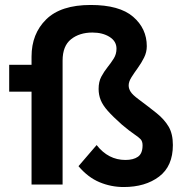

<svg xmlns="http://www.w3.org/2000/svg" viewBox="-20 -743 741 773"><path d="M478 10Q427 10 380.5 -9.5Q334 -29 296 -74L369 -159Q416 -99 485 -99Q517 -99 535.5 -112Q554 -125 554 -158Q554 -174 546 -182.5Q538 -191 520 -203Q502 -215 471 -241Q435 -273 414.5 -296Q394 -319 385.5 -340Q377 -361 377 -385Q377 -414 388 -434.5Q399 -455 413 -472.5Q427 -490 438 -507.5Q449 -525 449 -547Q449 -577 421 -594.5Q393 -612 352 -612Q300 -612 266 -585Q232 -558 232 -499V0H107V-374H17V-482H107V-515Q107 -607 166 -665Q225 -723 345 -723Q461 -723 516 -675.5Q571 -628 571 -557Q571 -533 560 -511Q549 -489 534.5 -469Q520 -449 509 -431.5Q498 -414 498 -399Q498 -386 506 -373.5Q514 -361 537 -344Q580 -312 611 -287Q642 -262 659 -233Q676 -204 676 -159Q676 -74 620.5 -32Q565 10 478 10Z"/></svg>

Font: Zen Kaku Gothic Antique Black
Style: Regular
Weight: 900
Designer: Yoshimichi Ohira
Foundry: Positype
Version: Version 1.001